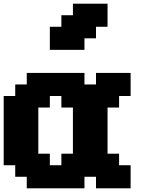

<svg xmlns="http://www.w3.org/2000/svg" viewBox="-20 -1020 852 1040"><path d="M500 0H687.5V-125H625V-187.5H562.5V-437.5H625V-500H687.5V-625H500V-562.5H437.5V-625H125V-562.5H62.5V-500H0V-125H62.5V-62.5H125V0H437.5V-62.5H500ZM312.5 -125H250V-187.5H187.5V-437.5H250V-500H312.5V-437.5H375V-187.5H312.5ZM250 -750H437.5V-812.5H500V-875H562.5V-1000H375V-937.5H312.5V-875H250Z"/></svg>

Font: Faithful 32x
Style: Semibold
Weight: 400
Foundry: Faithful Resource Pack
Version: Version 1.0; January 27, 2023